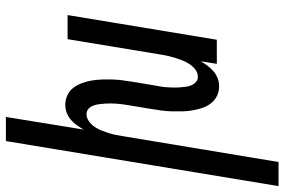

<svg xmlns="http://www.w3.org/2000/svg" viewBox="-210 -594 990 669"><g transform="rotate(-90 285.5 -260.0)"><path d="M-29 215 128 -735H212L168 -464Q175 -476 183 -487.5Q191 -499 202 -508.5Q213 -518 226.5 -523Q240 -528 254 -528Q272 -528 288 -520.5Q304 -513 314 -499.5Q324 -486 330 -469.5Q336 -453 339 -435.5Q342 -418 342.5 -400Q343 -382 342.5 -363.5Q342 -345 339.5 -327Q337 -309 334 -290L322 -218Q320 -207 318 -196Q316 -185 315.5 -174Q315 -163 314.5 -152Q314 -141 315 -130.5Q316 -120 317 -109.5Q318 -99 322 -89.5Q326 -80 333.5 -73Q341 -66 352 -66Q365 -66 376 -74Q387 -82 395 -93.5Q403 -105 408 -117.5Q413 -130 417 -142.5Q421 -155 424 -167.5Q427 -180 429 -193L483 -520H567L481 0H397L406 -56Q399 -44 390.5 -32.5Q382 -21 371 -11.5Q360 -2 346.5 3Q333 8 319 8Q301 8 285.5 0.5Q270 -7 259.5 -20.5Q249 -34 243.5 -50.5Q238 -67 235 -84.5Q232 -102 231.5 -120Q231 -138 231.5 -156.5Q232 -175 234.5 -193Q237 -211 240 -230L252 -302Q254 -313 255.5 -324Q257 -335 258 -346Q259 -357 259 -368Q259 -379 258.5 -389.5Q258 -400 256.5 -410.5Q255 -421 251.5 -430.5Q248 -440 240.5 -447Q233 -454 222 -454Q209 -454 197.5 -446Q186 -438 178 -426.5Q170 -415 165 -402.5Q160 -390 156 -377.5Q152 -365 149.5 -352.5Q147 -340 145 -327L55 215Z"/></g></svg>

Font: Iosevka Extended Oblique
Style: Regular
Weight: 400
Width: 7
Italic angle: -9°
Monospace: yes
Designer: Belleve Invis
Foundry: Belleve Invis
Version: Version 32.0.1; ttfautohint (v1.8.4)